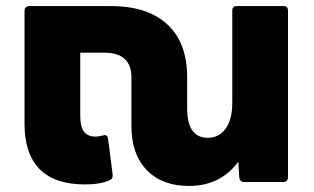

<svg xmlns="http://www.w3.org/2000/svg" viewBox="-20 -601 1038 634"><path d="M916 -581Q931 -581 931 -566V-16Q931 -9 927 -4.5Q923 0 916 0H786Q772 0 770 -15L767 -67Q708 13 604 13Q515 13 464.5 -39.5Q414 -92 414 -184V-346Q414 -386 391.5 -406.5Q369 -427 325 -427H245V-218Q245 -183 257 -166.5Q269 -150 295 -150Q308 -150 321 -154L325 -155Q336 -155 337 -142L352 -24V-20Q352 -10 342 -6Q312 8 260 8Q161 8 111 -42.5Q61 -93 61 -192V-566Q61 -573 65.5 -577Q70 -581 77 -581H345Q467 -581 532.5 -520.5Q598 -460 598 -346V-244Q598 -146 666 -146Q703 -146 725 -176Q747 -206 747 -262V-566Q747 -581 762 -581Z"/></svg>

Font: LINE Seed Sans TH App ExtraBold
Style: Regular
Weight: 800
Designer: Dalton Maag Ltd | Thai characters by Cadson Demak Co.,Ltd.
Foundry: Dalton Maag Ltd
Version: Version 1.003